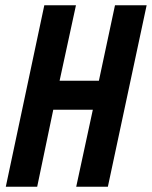

<svg xmlns="http://www.w3.org/2000/svg" viewBox="-20 -708 576 728"><path d="M2 0 148 -688H268L206 -402H355L416 -688H536L389 0H269L332 -292H182L121 0Z"/></svg>

Font: Saira Condensed SemiBold
Style: Italic
Weight: 600
Width: 3
Italic angle: -12°
Designer: Hector Gatti with collaboration of the Omnibus-Type team
Foundry: Omnibus-Type
Version: Version 1.101